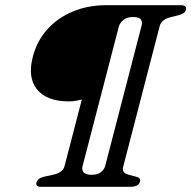

<svg xmlns="http://www.w3.org/2000/svg" viewBox="-20 -720 737 740"><path d="M107 -503.1Q122.9 -562.9 162.4 -607Q202 -651.1 260.3 -675.5Q318.7 -700 390.5 -700H678.3Q688.1 -700 693.7 -695.6Q699.2 -691.3 696.6 -682.3Q694.4 -674.5 688.2 -669.9Q681.9 -665.3 671.6 -662.4L637 -653.6Q620.5 -649.5 610 -641.4Q599.5 -633.3 595.6 -620L455.7 -80.9Q451.2 -66.7 456.2 -58.6Q461.2 -50.4 474.6 -46.9L503.2 -39.4Q513.5 -36.7 517.7 -32.2Q521.9 -27.7 519.4 -19.5Q516.3 -9.1 506.4 -4.6Q496.4 0 486.7 0H136.9Q127.1 0 122.6 -4.6Q118.1 -9.1 120.6 -16.9Q123.4 -25.8 130.7 -31.1Q138 -36.3 150.4 -39.1L185.2 -46.6Q202.1 -50.3 213.5 -58.2Q224.8 -66 228.3 -78L295.4 -336.4Q284.9 -334.5 272.9 -331.8Q260.9 -329.2 246.1 -329.2Q159.8 -329.2 122.5 -375.7Q85.3 -422.2 107 -503.1ZM385.5 -80.6 525.2 -619.2Q529.8 -634.6 523.4 -644.5Q516.9 -654.4 493 -654.4Q469.5 -654.4 456.2 -643.5Q442.8 -632.7 438.4 -619.2L298.4 -80.6Q294.5 -67.6 301.5 -57Q308.5 -46.4 332.3 -46.4Q356.3 -46.4 368.8 -56.2Q381.2 -65.9 385.5 -80.6Z"/></svg>

Font: Fraunces Wonky
Style: Italic
Weight: 900
Italic angle: -16°
Version: Version 1.000;[b76b70a41]